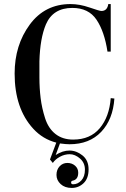

<svg xmlns="http://www.w3.org/2000/svg" viewBox="-20 -690 619 945"><path d="M174 -388Q174 -362 174 -309Q174 -256 180 -207Q186 -158 202 -108Q218 -58 253 -30.5Q288 -3 340 -3Q424 -3 471 -59Q518 -115 525 -207L543 -205Q536 -102 478 -41Q420 20 322 20Q305 20 275 16L254 73Q288 51 322 51Q356 51 386 75Q416 99 416 143.5Q416 188 391.5 211.5Q367 235 333 235Q299 235 278.5 216Q258 197 258 171Q258 145 273.5 128.5Q289 112 311.5 112Q334 112 349.5 125.5Q365 139 365 160Q365 193 339 199Q330 200 330 208.5Q330 217 340 217Q363 217 380.5 198Q398 179 398 145Q398 111 373.5 90Q349 69 323.5 69Q298 69 275 81.5Q252 94 240 112L226 95L257 12Q191 -5 144 -56Q52 -156 52 -328Q52 -468 126.5 -569Q201 -670 327 -670Q372 -670 421 -653Q470 -636 479 -636Q508 -636 513 -670H525V-436H509Q494 -535 455 -593Q416 -651 336 -651Q241 -651 206 -570Q177 -501 174 -388Z"/></svg>

Font: Elsie Swash Caps
Style: Regular
Weight: 400
Designer: Alejandro Inler
Foundry: Alejandro Inler
Version: 1.003